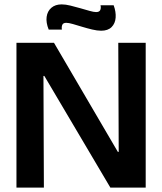

<svg xmlns="http://www.w3.org/2000/svg" viewBox="-20 -855 739 875"><path d="M55 0V-660H226L517 -163H521L519 -660H644V0H483L182 -509H178L180 0ZM441 -715Q423 -715 400 -720.5Q377 -726 354 -733Q331 -740 312 -745.5Q293 -751 282 -751Q268 -751 264 -742Q260 -733 262 -720H202Q189 -752 192.5 -778Q196 -804 214 -819.5Q232 -835 261 -835Q279 -835 301 -829.5Q323 -824 346 -817.5Q369 -811 388 -805.5Q407 -800 418 -800Q433 -800 437 -809.5Q441 -819 438 -831H498Q509 -801 507 -774.5Q505 -748 488.5 -731.5Q472 -715 441 -715Z"/></svg>

Font: Bricolage Grotesque 72pt SemiBold
Style: Regular
Weight: 600
Version: Version 1.001;gftools[0.9.33.dev8+g029e19f]